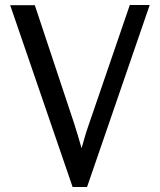

<svg xmlns="http://www.w3.org/2000/svg" viewBox="-20 -749 643 772"><path d="M120 -728H21L272 3H330L582 -729H502L336 -245C325 -214 318 -188 308 -153C297 -190 289 -220 278 -253Z"/></svg>

Font: Rosario
Style: Regular
Weight: 400
Designer: Hector Gatti
Foundry: Omnibus Type
Version: Version 1.100